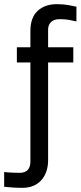

<svg xmlns="http://www.w3.org/2000/svg" viewBox="-51 -727 387 922"><path d="M180 -427V43Q180 71 172 95Q164 119 148.5 137Q133 155 110 165Q87 175 56 175Q32 175 10.5 173.5Q-11 172 -31 170V99Q-15 101 8 102Q31 103 43 103Q95 103 95 48V-427H30V-500H95V-578Q95 -643 130 -675Q165 -707 222 -707Q254 -707 277.5 -702.5Q301 -698 316 -695V-624Q300 -628 281 -631.5Q262 -635 235 -635Q208 -635 194 -621Q180 -607 180 -585V-500H301V-427Z"/></svg>

Font: Share
Style: Regular
Weight: 400
Designer: Ralph du Carrois
Version: Version 1.002